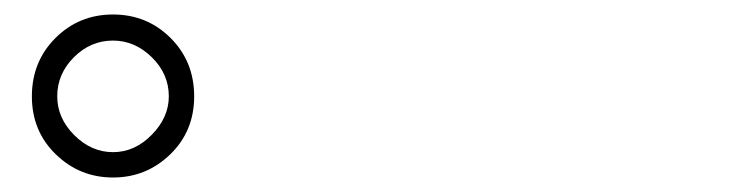

<svg xmlns="http://www.w3.org/2000/svg" viewBox="-20 -840 1040 265"><path d="M136 -820Q183 -820 215.5 -787.5Q248 -755 248 -707Q248 -659 215 -627Q182 -595 136 -595Q90 -595 57 -627Q24 -659 24 -707Q24 -755 56.5 -787.5Q89 -820 136 -820ZM136 -630Q166 -630 189.5 -654Q213 -678 213 -707Q213 -738 189.5 -761Q166 -784 136 -784Q105 -784 82 -761Q59 -738 59 -707Q59 -677 82.5 -653.5Q106 -630 136 -630Z"/></svg>

Font: Merged Yaku Han JP Light
Style: Regular
Weight: 300
Designer: Ryoko NISHIZUKA 西塚涼子 (kana, bopomofo & ideographs); Paul D. Hunt (Latin, Greek & Cyrillic); Sandoll Communications 산돌커뮤니
Foundry: Adobe
Version: Version 2.004